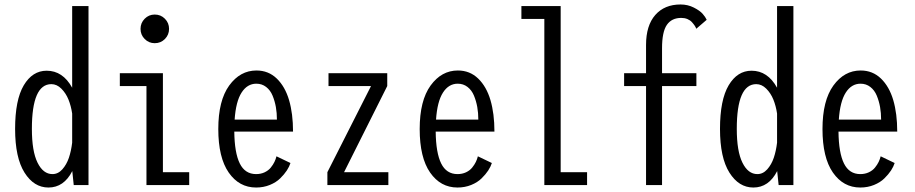

<svg xmlns="http://www.w3.org/2000/svg" viewBox="-20 -827 4090 858"><path d="M375.5 0H309.5L303 -62.5Q265.5 11 196.5 11Q131.5 11 89.5 -55.8Q47.5 -122.5 47.5 -251Q47.5 -380.5 86.2 -445.8Q125 -511 188.5 -511Q260.5 -511 302.5 -435V-800H375.5ZM122.5 -251Q122.5 -151 147.8 -100Q173 -49 214.5 -49Q239.5 -49 258.5 -70.2Q277.5 -91.5 287.8 -121.8Q298 -152 302.5 -189.5V-319.5Q297.5 -353.5 286 -382Q274.5 -410.5 254.2 -430.8Q234 -451 209.5 -451Q122.5 -451 122.5 -251Z M671.5 -634Q645 -634 626.5 -652.8Q608 -671.5 608 -698Q608 -724.5 626.5 -743.2Q645 -762 671.5 -762Q698.5 -762 717 -743.2Q735.5 -724.5 735.5 -698Q735.5 -671.5 717 -652.8Q698.5 -634 671.5 -634ZM708 -57.5H825.5V0H634.5V-442.5H515.5V-500H708Z M1278 -98.5Q1273 -82.5 1261.8 -65.2Q1250.5 -48 1232.2 -30Q1214 -12 1185.8 -0.5Q1157.5 11 1124.5 11Q1048.5 11 1002 -56Q955.5 -123 955.5 -250.5Q955.5 -377.5 1004.2 -444.8Q1053 -512 1126 -512Q1179.5 -512 1216.8 -476Q1254 -440 1271.8 -379.5Q1289.5 -319 1289.5 -239H1027Q1028 -144 1051.5 -96.5Q1075 -49 1124.5 -49Q1145.5 -49 1162.5 -57Q1179.5 -65 1190 -78Q1200.5 -91 1206.5 -103.5Q1212.5 -116 1215.5 -128.5ZM1125.5 -453Q1085 -453 1059.5 -413.2Q1034 -373.5 1028.5 -292.5H1217.5Q1217.5 -322 1212.8 -348.8Q1208 -375.5 1198 -399.8Q1188 -424 1169.2 -438.5Q1150.5 -453 1125.5 -453Z M1517.5 -57.5H1715.5V0H1443V-57.5L1638 -442.5H1448V-500H1710.5V-442.5Z M2178 -98.5Q2173 -82.5 2161.8 -65.2Q2150.5 -48 2132.2 -30Q2114 -12 2085.8 -0.5Q2057.5 11 2024.5 11Q1948.5 11 1902 -56Q1855.5 -123 1855.5 -250.5Q1855.5 -377.5 1904.2 -444.8Q1953 -512 2026 -512Q2079.5 -512 2116.8 -476Q2154 -440 2171.8 -379.5Q2189.5 -319 2189.5 -239H1927Q1928 -144 1951.5 -96.5Q1975 -49 2024.5 -49Q2045.5 -49 2062.5 -57Q2079.5 -65 2090 -78Q2100.5 -91 2106.5 -103.5Q2112.5 -116 2115.5 -128.5ZM2025.5 -453Q1985 -453 1959.5 -413.2Q1934 -373.5 1928.5 -292.5H2117.5Q2117.5 -322 2112.8 -348.8Q2108 -375.5 2098 -399.8Q2088 -424 2069.2 -438.5Q2050.5 -453 2025.5 -453Z M2485.5 -57.5H2603.5V0H2412.5V-742.5H2310V-800H2485.5Z M2769 -500H2867V-626Q2867 -713 2908.2 -760Q2949.5 -807 3021 -807Q3053.5 -807 3080.5 -793.2Q3107.5 -779.5 3120 -765.2Q3132.5 -751 3138 -738.5L3091.5 -698.5Q3089 -705.5 3084.5 -712.2Q3080 -719 3072.2 -727.8Q3064.5 -736.5 3052 -741.8Q3039.5 -747 3024.5 -747Q2981.5 -747 2960 -715.8Q2938.5 -684.5 2938.5 -611.5V-500H3092V-442.5H2938.5V0H2867V-442.5H2769Z M3525.5 0H3459.5L3453 -62.5Q3415.5 11 3346.5 11Q3281.5 11 3239.5 -55.8Q3197.5 -122.5 3197.5 -251Q3197.5 -380.5 3236.2 -445.8Q3275 -511 3338.5 -511Q3410.5 -511 3452.5 -435V-800H3525.5ZM3272.5 -251Q3272.5 -151 3297.8 -100Q3323 -49 3364.5 -49Q3389.5 -49 3408.5 -70.2Q3427.5 -91.5 3437.8 -121.8Q3448 -152 3452.5 -189.5V-319.5Q3447.5 -353.5 3436 -382Q3424.5 -410.5 3404.2 -430.8Q3384 -451 3359.5 -451Q3272.5 -451 3272.5 -251Z M3978 -98.5Q3973 -82.5 3961.8 -65.2Q3950.5 -48 3932.2 -30Q3914 -12 3885.8 -0.5Q3857.5 11 3824.5 11Q3748.5 11 3702 -56Q3655.5 -123 3655.5 -250.5Q3655.5 -377.5 3704.2 -444.8Q3753 -512 3826 -512Q3879.5 -512 3916.8 -476Q3954 -440 3971.8 -379.5Q3989.5 -319 3989.5 -239H3727Q3728 -144 3751.5 -96.5Q3775 -49 3824.5 -49Q3845.5 -49 3862.5 -57Q3879.5 -65 3890 -78Q3900.5 -91 3906.5 -103.5Q3912.5 -116 3915.5 -128.5ZM3825.5 -453Q3785 -453 3759.5 -413.2Q3734 -373.5 3728.5 -292.5H3917.5Q3917.5 -322 3912.8 -348.8Q3908 -375.5 3898 -399.8Q3888 -424 3869.2 -438.5Q3850.5 -453 3825.5 -453Z"/></svg>

Font: League Mono Condensed Light
Style: Regular
Weight: 300
Width: 1
Designer: Tyler Finck
Foundry: The League of Moveable Type / Tyler Finck
Version: Version 2.210